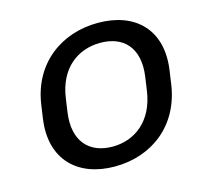

<svg xmlns="http://www.w3.org/2000/svg" viewBox="-86 -644 793 749"><g transform="rotate(-15 310.0 -269.5)"><path d="M290 9.8C440.4 9.8 561.5 -83 584.5 -243.2L592.3 -297.4C615.2 -457 520.5 -548.8 370.1 -548.8C220.2 -548.8 97.2 -457 74.2 -297.4L66.4 -243.2C43.5 -83 140.1 9.8 290 9.8ZM301.3 -67.4C210 -67.4 148.9 -125.5 165.5 -243.2L173.3 -297.4C189.9 -414.6 267.6 -471.2 358.9 -471.2C449.7 -471.2 510.7 -414.6 494.1 -297.4L486.3 -243.2C469.7 -126 392.1 -67.4 301.3 -67.4Z"/></g></svg>

Font: Winston
Style: Italic
Weight: 400
Italic angle: -8.13011°
Designer: Vernon Adams, Kim Jin-seong, David Berlow, Cristiano Sobral
Foundry: The Winston Project Authors
Version: Version 3.004